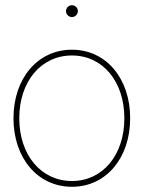

<svg xmlns="http://www.w3.org/2000/svg" viewBox="-20 -716 557 744"><path d="M258.8 7.8C391.6 7.8 484.4 -104 484.4 -257.8C484.4 -411.6 391.6 -523.4 258.8 -523.4C125.5 -523.4 32.2 -411.6 32.2 -257.8C32.2 -104 125.5 7.8 258.8 7.8ZM258.8 -14.6C139.2 -14.6 54.7 -115.2 54.7 -257.8C54.7 -400.4 139.2 -501 258.8 -501C377.9 -501 461.9 -400.4 461.9 -257.8C461.9 -115.2 377.9 -14.6 258.8 -14.6ZM258.8 -649.9C271.5 -649.9 281.7 -660.2 281.7 -672.9C281.7 -685.5 271.5 -695.8 258.8 -695.8C246.1 -695.8 235.8 -685.5 235.8 -672.9C235.8 -660.2 246.1 -649.9 258.8 -649.9Z"/></svg>

Font: Raveo Display Display Thin
Style: Regular
Weight: 100
Designer: Jakub Foglar, Rasmus Andersson (Inter)
Foundry: Jakubfoglar.com
Version: Version 1.100;Glyphs 3.2.3 (3260)